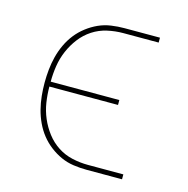

<svg xmlns="http://www.w3.org/2000/svg" viewBox="-83 -600 667 681"><g transform="rotate(15 250.0 -260.0)"><path d="M293 0Q269 0 244.5 -3.5Q220 -7 198 -17Q176 -27 156.5 -42Q137 -57 122 -76Q107 -95 96.5 -117.5Q86 -140 80 -163.5Q74 -187 71.5 -211.5Q69 -236 69 -260Q69 -284 71.5 -308.5Q74 -333 80 -356.5Q86 -380 96.5 -402.5Q107 -425 122 -444Q137 -463 156.5 -478Q176 -493 198 -503Q220 -513 244.5 -516.5Q269 -520 293 -520H423V-502H293Q264 -502 235 -495.5Q206 -489 181.5 -473Q157 -457 139 -433.5Q121 -410 109.5 -383Q98 -356 93.5 -327Q89 -298 89 -269H341V-251H89Q89 -222 93.5 -193Q98 -164 109.5 -137Q121 -110 139 -86.5Q157 -63 181.5 -47Q206 -31 235 -24.5Q264 -18 293 -18H423V0Z"/></g></svg>

Font: Iosevka Curly Slab Thin
Style: Regular
Weight: 100
Monospace: yes
Designer: Belleve Invis
Foundry: Belleve Invis
Version: Version 22.1.2; ttfautohint (v1.8.4)